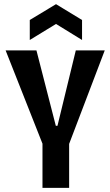

<svg xmlns="http://www.w3.org/2000/svg" viewBox="-20 -902 530 922"><path d="M184 0V-212L7 -660H155L248 -298H256L344 -660H483L312 -211V0ZM123 -710V-806L249 -882L374 -806V-710L249 -787Z"/></svg>

Font: Bricolage Grotesque Condensed SemiBold
Style: Regular
Weight: 600
Width: 3
Designer: Mathieu Triay
Foundry: Atelier Triay
Version: Version 1.000;gftools[0.9.30]